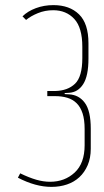

<svg xmlns="http://www.w3.org/2000/svg" viewBox="-20 -725 405 751"><path d="M181 6Q119 6 50 -30L59 -47Q94 -30 122 -22Q150 -14 176 -14Q233 -14 272 -50Q311 -86 311 -157V-220Q311 -257 303 -281.5Q295 -306 280 -321Q265 -336 243.5 -342.5Q222 -349 195 -349H165V-369H195Q245 -370 273.5 -397.5Q302 -425 302 -498V-542Q302 -617 270.5 -651Q239 -685 188 -685Q156 -685 128 -673.5Q100 -662 82 -647L68 -661Q88 -681 120 -693Q152 -705 189 -705Q252 -705 289 -669Q326 -633 326 -556V-496Q326 -428 305.5 -396Q285 -364 250 -362L233 -361V-357L250 -356Q289 -354 312 -322.5Q335 -291 335 -222V-143Q335 -107 323 -79Q311 -51 290.5 -32Q270 -13 242 -3.5Q214 6 181 6Z"/></svg>

Font: Moniqa Thin Paragraph
Style: Regular
Weight: 100
Designer: Rajesh Rajput
Foundry: Rajesh Rajput
Version: Version 1.000